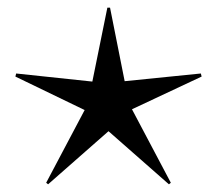

<svg xmlns="http://www.w3.org/2000/svg" viewBox="-20 -478 564 499"><path d="M419 1 262 -137 105 1 100 -3 200 -192 20 -279 22 -287 220 -266 259 -458H266L304 -267L502 -287L504 -279L323 -194L424 -3Z"/></svg>

Font: Noto Sans Thaana Thin
Style: Regular
Weight: 100
Designer: David Williams
Foundry: Google Inc.
Version: Version 3.001; ttfautohint (v1.8.4.7-5d5b)